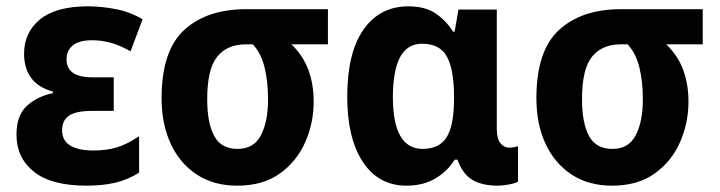

<svg xmlns="http://www.w3.org/2000/svg" viewBox="-20 -576 2274 606"><path d="M253 10Q142 10 87 -34Q32 -78 32 -151Q32 -212 65 -242Q98 -272 147 -282V-287Q100 -300 78 -330.5Q56 -361 56 -406Q56 -474 106.5 -515Q157 -556 257 -556Q301 -556 346.5 -547Q392 -538 430 -515L392 -414Q359 -433 329.5 -441Q300 -449 271 -449Q229 -449 209.5 -432.5Q190 -416 190 -389Q190 -332 271 -332H339V-226H271Q220 -226 198 -211Q176 -196 176 -165Q176 -132 202 -116.5Q228 -101 274 -101Q317 -101 349.5 -111Q382 -121 419 -146V-31Q384 -9 344.5 0.5Q305 10 253 10Z M729 10Q654 10 600.5 -25.5Q547 -61 518.5 -123Q490 -185 490 -266Q490 -416 561.5 -481.5Q633 -547 757 -547H1015V-436H900Q937 -400 953.5 -355Q970 -310 970 -255Q970 -188 943.5 -127.5Q917 -67 863.5 -28.5Q810 10 729 10ZM730 -106Q781 -106 803.5 -149Q826 -192 826 -262Q826 -319 815 -363.5Q804 -408 778 -436H756Q697 -436 665.5 -397Q634 -358 634 -263Q634 -188 656 -147Q678 -106 730 -106Z M1263 10Q1175 10 1125.5 -64.5Q1076 -139 1076 -271Q1076 -410 1127.5 -483Q1179 -556 1269 -556Q1322 -556 1355 -533.5Q1388 -511 1410 -476H1415L1427 -546H1548V-170Q1548 -138 1559.5 -124Q1571 -110 1587 -110Q1603 -110 1615 -115V-3Q1609 2 1588 6Q1567 10 1552 10Q1501 10 1470.5 -8.5Q1440 -27 1424 -72H1415Q1393 -36 1354.5 -13Q1316 10 1263 10ZM1314 -106Q1367 -106 1390 -143.5Q1413 -181 1413 -263V-272Q1413 -355 1391 -396.5Q1369 -438 1312 -438Q1265 -438 1242.5 -395Q1220 -352 1220 -270Q1220 -106 1314 -106Z M1912 10Q1837 10 1783.5 -25.5Q1730 -61 1701.5 -123Q1673 -185 1673 -266Q1673 -416 1744.5 -481.5Q1816 -547 1940 -547H2198V-436H2083Q2120 -400 2136.5 -355Q2153 -310 2153 -255Q2153 -188 2126.5 -127.5Q2100 -67 2046.5 -28.5Q1993 10 1912 10ZM1913 -106Q1964 -106 1986.5 -149Q2009 -192 2009 -262Q2009 -319 1998 -363.5Q1987 -408 1961 -436H1939Q1880 -436 1848.5 -397Q1817 -358 1817 -263Q1817 -188 1839 -147Q1861 -106 1913 -106Z"/></svg>

Font: Noto Sans SemiCondensed
Style: Bold
Weight: 700
Width: 4
Designer: Monotype Design Team
Foundry: Monotype Imaging Inc.
Version: Version 2.013; ttfautohint (v1.8.4.7-5d5b)